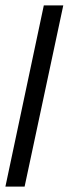

<svg xmlns="http://www.w3.org/2000/svg" viewBox="-27 -690 266 710"><path d="M207 -670 64 0H-7L135 -670Z"/></svg>

Font: GFS Artemisia
Style: Bold Italic
Weight: 700
Italic angle: -12°
Designer: Designed by Takis Katsoulidis and George D. Matthiopoulos.
Foundry: Designed by Takis Katsoulidis and George D. Matthiopoulos.
Version: Version 1.0